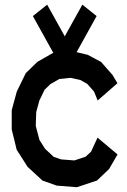

<svg xmlns="http://www.w3.org/2000/svg" viewBox="-20 -784 541 815"><path d="M394 -199.7 479 -128.4 442.9 -66.4 391.6 -17.6 306.2 10.7 220.7 3.9 160.2 -17.6 97.2 -75.7 50.8 -148.4 29.8 -234.4V-316.4L51.3 -395.5L89.4 -473.6L138.7 -521.5L204.6 -559.1H206.5L119.6 -715.8L180.2 -764.2L254.9 -629.9L329.6 -764.2L390.1 -715.8L305.2 -562.5L352.5 -551.3L409.2 -521L458 -465.3L478.5 -430.7L394.5 -357.4L379.4 -395L350.6 -427.7L321.3 -444.3L279.3 -453.6L231.9 -448.7L194.3 -427.2L169.4 -403.3L147 -356.9L133.8 -308.6L131.8 -249.5L147.5 -189.9L171.4 -152.3L208 -118.2L239.3 -107.4L295.9 -103L343.8 -119.1L366.7 -140.6Z"/></svg>

Font: Gap Sans
Style: Bold
Weight: 400
Designer: Alexandre Liziard and Etienne Ozeray
Foundry: Interstices.io
Version: Version 1.610